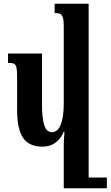

<svg xmlns="http://www.w3.org/2000/svg" viewBox="-20 -780 595 1033"><path d="M555 175V233H346H323V0Q323 -23 327 -71H323Q288 9 208 9Q136 9 104 -38.5Q72 -86 72 -189V-366Q72 -402 68.5 -417Q65 -432 55.5 -437Q46 -442 23 -442V-492H206V-216Q206 -145 218 -107Q230 -69 259 -69Q291 -69 307 -110Q323 -151 323 -224V-639Q323 -670 318.5 -685Q314 -700 304 -705Q294 -710 274 -710V-760H457V175Z"/></svg>

Font: Noto Serif Armenian SmBold Cond
Style: Regular
Weight: 600
Width: 3
Designer: Monotype Design team
Foundry: Monotype Imaging Inc.
Version: Version 1.000